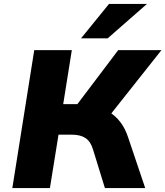

<svg xmlns="http://www.w3.org/2000/svg" viewBox="-20 -961 845 981"><path d="M43 0 155 -705H347L303 -429H391L358 -406L584 -705H805L538 -368L454 -420Q499 -412 534.5 -391Q570 -370 595 -337Q620 -304 635 -258L722 0H516L455 -198Q443 -238 417 -255.5Q391 -273 346 -273H279L235 0ZM394 -765 537 -941H731L530 -765Z"/></svg>

Font: Nunito Sans 7pt Black
Style: Italic
Weight: 900
Italic angle: -9°
Version: Version 3.101;gftools[0.9.27]